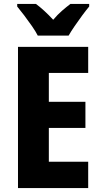

<svg xmlns="http://www.w3.org/2000/svg" viewBox="-20 -951 514 971"><path d="M426 0H71V-714H426V-582H227V-436H412V-304H227V-133H426ZM171 -771Q161 -791 142 -818.5Q123 -846 102.5 -873Q82 -900 67 -918V-931H162Q181 -917 203.5 -896.5Q226 -876 249 -851Q271 -877 293.5 -896.5Q316 -916 336 -931H431V-918Q415 -899 395.5 -872.5Q376 -846 357.5 -819Q339 -792 327 -771Z"/></svg>

Font: Noto Sans Telugu Condensed ExtraBold
Style: Regular
Weight: 800
Width: 3
Designer: Jelle Bosma - Monotype Design Team
Foundry: Monotype Imaging Inc.
Version: Version 2.005; ttfautohint (v1.8.4.7-5d5b)